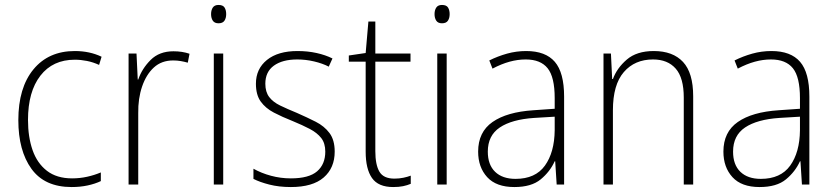

<svg xmlns="http://www.w3.org/2000/svg" viewBox="-20 -745 3364 775"><path d="M269 10Q160 10 107 -63.5Q54 -137 54 -260Q54 -391 115 -465Q176 -539 282 -539Q342 -539 390 -516L380 -483Q356 -494 331 -499Q306 -504 282 -504Q193 -504 143 -439.5Q93 -375 93 -261Q93 -192 111.5 -139Q130 -86 169.5 -55.5Q209 -25 271 -25Q302 -25 331.5 -31.5Q361 -38 387 -49V-14Q364 -3 334 3.5Q304 10 269 10Z M680 -538Q716 -538 745 -528L738 -492Q724 -496 709.5 -498.5Q695 -501 679 -501Q632 -501 601 -472.5Q570 -444 553.5 -395.5Q537 -347 538 -288V0H499V-529H531L536 -424H538Q553 -468 588 -503Q623 -538 680 -538Z M862 -725Q880 -725 886.5 -714.5Q893 -704 893 -688Q893 -672 886 -661.5Q879 -651 862 -651Q846 -651 839 -661.5Q832 -672 832 -688Q832 -704 839 -714.5Q846 -725 862 -725ZM881 -529V0H843V-529Z M1331 -133Q1331 -67 1286.5 -28.5Q1242 10 1154 10Q1106 10 1067 0Q1028 -10 1003 -23V-64Q1035 -46 1074 -35.5Q1113 -25 1154 -25Q1227 -25 1260 -53.5Q1293 -82 1293 -133Q1293 -167 1276.5 -188Q1260 -209 1230.5 -224.5Q1201 -240 1162 -256Q1119 -273 1085.5 -290.5Q1052 -308 1032.5 -335Q1013 -362 1013 -407Q1013 -467 1057.5 -503Q1102 -539 1181 -539Q1222 -539 1258 -531Q1294 -523 1322 -509L1307 -476Q1282 -489 1248 -497Q1214 -505 1180 -505Q1120 -505 1085.5 -480Q1051 -455 1051 -407Q1051 -374 1066.5 -353.5Q1082 -333 1111 -319Q1140 -305 1179 -289Q1220 -271 1254.5 -253.5Q1289 -236 1310 -208Q1331 -180 1331 -133Z M1572 -24Q1591 -24 1608 -27.5Q1625 -31 1638 -36V-3Q1624 3 1607 6.5Q1590 10 1567 10Q1507 10 1481.5 -26.5Q1456 -63 1456 -133V-496H1388V-521L1456 -531L1467 -658H1495V-529H1637V-496H1495V-135Q1495 -80 1511.5 -52Q1528 -24 1572 -24Z M1764 -725Q1782 -725 1788.5 -714.5Q1795 -704 1795 -688Q1795 -672 1788 -661.5Q1781 -651 1764 -651Q1748 -651 1741 -661.5Q1734 -672 1734 -688Q1734 -704 1741 -714.5Q1748 -725 1764 -725ZM1783 -529V0H1745V-529Z M2104 -539Q2182 -539 2219.5 -495.5Q2257 -452 2257 -355V0H2227L2221 -94H2219Q2200 -52 2162.5 -21Q2125 10 2056 10Q1983 10 1946.5 -30Q1910 -70 1910 -133Q1910 -212 1968 -252.5Q2026 -293 2133 -300L2219 -306V-349Q2219 -434 2190.5 -469.5Q2162 -505 2102 -505Q2070 -505 2037 -496Q2004 -487 1968 -468L1955 -501Q1989 -518 2026.5 -528.5Q2064 -539 2104 -539ZM2136 -269Q2046 -263 1997.5 -230.5Q1949 -198 1949 -133Q1949 -80 1978.5 -51.5Q2008 -23 2061 -23Q2141 -23 2179.5 -76.5Q2218 -130 2219 -219V-274Z M2619 -539Q2696 -539 2737 -495Q2778 -451 2778 -356V0H2740V-351Q2740 -431 2707.5 -468Q2675 -505 2616 -505Q2542 -505 2498 -454Q2454 -403 2454 -300V0H2416V-529H2446L2451 -426H2454Q2470 -470 2510 -504.5Q2550 -539 2619 -539Z M3094 -539Q3172 -539 3209.5 -495.5Q3247 -452 3247 -355V0H3217L3211 -94H3209Q3190 -52 3152.5 -21Q3115 10 3046 10Q2973 10 2936.5 -30Q2900 -70 2900 -133Q2900 -212 2958 -252.5Q3016 -293 3123 -300L3209 -306V-349Q3209 -434 3180.5 -469.5Q3152 -505 3092 -505Q3060 -505 3027 -496Q2994 -487 2958 -468L2945 -501Q2979 -518 3016.5 -528.5Q3054 -539 3094 -539ZM3126 -269Q3036 -263 2987.5 -230.5Q2939 -198 2939 -133Q2939 -80 2968.5 -51.5Q2998 -23 3051 -23Q3131 -23 3169.5 -76.5Q3208 -130 3209 -219V-274Z"/></svg>

Font: Noto Sans Gurmukhi SemiCondensed ExtraLight
Style: Regular
Weight: 200
Width: 4
Designer: Jelle Bosma - Monotype Design Team
Foundry: Monotype Imaging Inc.
Version: Version 2.004; ttfautohint (v1.8.4.7-5d5b)